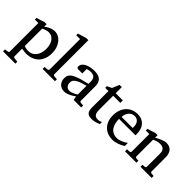

<svg xmlns="http://www.w3.org/2000/svg" viewBox="39 -1602 2685 2685"><g transform="rotate(45 1381.0 -259.5)"><path d="M424.8 -233.9Q424.8 -272.5 415.8 -306.9Q406.7 -341.3 389.2 -367.4Q371.6 -393.6 345.5 -408.7Q319.3 -423.8 285.2 -423.8Q266.1 -423.8 247.8 -418.9Q229.5 -414.1 215.3 -408.7Q198.7 -402.3 183.1 -394V-49.8Q194.8 -45.4 208 -42Q219.2 -39.1 233.9 -36.6Q248.5 -34.2 264.2 -34.2Q305.2 -34.2 335.4 -50.8Q365.7 -67.4 385.5 -95Q405.3 -122.6 415 -158.7Q424.8 -194.8 424.8 -233.9ZM524.9 -248Q524.9 -189 507.6 -140.9Q490.2 -92.8 457.8 -58.8Q425.3 -24.9 378.2 -6.3Q331.1 12.2 272 12.2Q258.3 12.2 242.7 11Q227.1 9.8 213.9 7.8Q198.2 5.9 183.1 2.9V151.9Q183.1 161.1 189.5 166.5Q195.8 171.9 205.1 172.9L264.2 179.2V217.8H21V179.2L68.8 172.9Q78.1 171.9 84 166.5Q89.8 161.1 89.8 151.9V-411.1H21V-443.8L144 -481.9H183.1V-432.1Q204.6 -449.2 229 -462.9Q250 -474.6 277.3 -484.4Q304.7 -494.1 334 -494.1Q372.6 -494.1 407.2 -476.6Q441.9 -459 468 -426.8Q494.1 -394.5 509.5 -349.1Q524.9 -303.7 524.9 -248Z M585.9 0V-39.1L639.2 -42Q646 -42 653.6 -49.1Q661.1 -56.2 661.1 -63V-665H585V-698.2L712.9 -736.8H753.9V-63Q753.9 -56.2 761 -49.1Q768.1 -42 774.9 -42L829.1 -39.1V0Z M1187 -267.1Q1119.6 -250 1080.1 -233.4Q1040.5 -216.8 1020.3 -200Q1000 -183.1 994.4 -165.8Q988.8 -148.4 988.8 -129.9Q988.8 -114.3 993.9 -99.4Q999 -84.5 1008.5 -72.8Q1018.1 -61 1032 -54Q1045.9 -46.9 1064 -46.9Q1084 -46.9 1105.7 -54.2Q1127.4 -61.5 1145.5 -70.3Q1166.5 -80.6 1187 -94.2ZM1200.2 0 1187 -59.1Q1160.6 -39.1 1132.8 -23.4Q1120.6 -16.6 1106.9 -10.3Q1093.3 -3.9 1078.9 1.2Q1064.5 6.3 1049.6 9.3Q1034.7 12.2 1020 12.2Q992.7 12.2 969 2.9Q945.3 -6.3 927.7 -23.9Q910.2 -41.5 900.1 -66.4Q890.1 -91.3 890.1 -123Q890.1 -141.6 893.8 -158.2Q897.5 -174.8 908.7 -190.4Q919.9 -206.1 940.2 -220.5Q960.4 -234.9 993.4 -249Q1026.4 -263.2 1074 -277.1Q1121.6 -291 1187 -305.2V-348.1Q1187 -398.4 1164.6 -422.6Q1142.1 -446.8 1093.8 -446.8Q1067.4 -446.8 1048.8 -441.9Q1030.3 -437 1022.9 -434.1V-347.2H950.2Q943.4 -347.2 936.8 -348.1Q930.2 -349.1 924.8 -352.3Q919.4 -355.5 916.3 -361.1Q913.1 -366.7 913.1 -376Q913.1 -406.7 931.6 -429Q950.2 -451.2 980 -465.8Q1009.8 -480.5 1046.9 -487.3Q1084 -494.1 1121.1 -494.1Q1167.5 -494.1 1198 -482.9Q1228.5 -471.7 1246.3 -451.7Q1264.2 -431.6 1271.5 -404.3Q1278.8 -377 1278.8 -344.2V-64Q1278.8 -54.7 1284.9 -48.8Q1291 -43 1299.8 -42L1348.1 -39.1V0Z M1697.8 -21Q1679.2 -11.7 1657.2 -4.4Q1638.7 2 1614.3 7.1Q1589.8 12.2 1563 12.2Q1506.3 12.2 1481 -14.2Q1455.6 -40.5 1455.6 -100.1V-432.1H1391.6V-464.8L1460 -497.1L1504.9 -603H1548.8V-481.9H1689.9V-432.1H1548.8V-152.8Q1548.8 -123 1554 -102.3Q1559.1 -81.5 1569.1 -68.6Q1579.1 -55.7 1594 -49.8Q1608.9 -43.9 1628.9 -43.9Q1643.6 -43.9 1656 -46.4Q1668.5 -48.8 1677.7 -52.2Q1688.5 -56.2 1697.8 -61Z M2160.6 -49.8Q2139.6 -36.6 2116.9 -25.4Q2094.2 -14.2 2070.1 -5.9Q2045.9 2.4 2021 7.3Q1996.1 12.2 1970.7 12.2Q1925.3 12.2 1883.3 -3.2Q1841.3 -18.6 1809.3 -49.3Q1777.3 -80.1 1758.1 -126.7Q1738.8 -173.3 1738.8 -235.8Q1738.8 -294.4 1756.3 -342Q1773.9 -389.6 1805.2 -423.6Q1836.4 -457.5 1879.4 -475.8Q1922.4 -494.1 1973.6 -494.1Q2020 -494.1 2055.2 -478.8Q2090.3 -463.4 2113.8 -436.3Q2137.2 -409.2 2148.9 -371.3Q2160.6 -333.5 2160.6 -289.1V-275.9Q2160.6 -268.1 2159.7 -261.2H1835.4Q1835.4 -223.1 1843.5 -185.1Q1851.6 -147 1870.6 -116.7Q1889.6 -86.4 1921.9 -67.6Q1954.1 -48.8 2002.4 -48.8Q2023.9 -48.8 2044.9 -54.4Q2065.9 -60.1 2086.2 -68.8Q2106.4 -77.6 2125 -88.6Q2143.6 -99.6 2160.6 -110.8ZM2060.5 -328.1Q2060.5 -353 2054.7 -374.3Q2048.8 -395.5 2036.9 -411.1Q2024.9 -426.8 2006.6 -435.8Q1988.3 -444.8 1963.4 -444.8Q1938.5 -444.8 1917 -435.3Q1895.5 -425.8 1879.2 -407.7Q1862.8 -389.6 1852.8 -364Q1842.8 -338.4 1840.8 -306.2H2060.5Z M2521 0V-39.1L2563 -42Q2571.8 -43 2577.9 -48.8Q2584 -54.7 2584 -64V-324.2Q2584 -371.6 2562 -396.2Q2540 -420.9 2487.8 -420.9Q2459 -420.9 2431.2 -412.8Q2403.3 -404.8 2377.9 -392.1V-64Q2377.9 -54.7 2383.8 -48.8Q2389.6 -43 2398.9 -42L2440.9 -39.1V0H2214.8V-39.1L2263.7 -42Q2272.9 -43 2278.8 -48.8Q2284.7 -54.7 2284.7 -64V-411.1H2214.8V-443.8L2336.9 -481.9H2377.9V-432.1Q2398.9 -443.8 2420.7 -455.1Q2442.4 -466.3 2463.9 -475.1Q2485.4 -483.9 2505.4 -489Q2525.4 -494.1 2543 -494.1Q2608.4 -494.1 2642.6 -453.6Q2676.8 -413.1 2676.8 -339.8V-64Q2676.8 -54.7 2682.9 -48.8Q2689 -43 2697.8 -42L2741.7 -39.1V0Z"/></g></svg>

Font: Charis SIL Eur
Style: Regular
Weight: 400
Foundry: SIL International
Version: Version 5.000